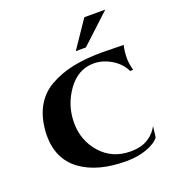

<svg xmlns="http://www.w3.org/2000/svg" viewBox="-134 -824 859 948"><g transform="rotate(-20 295.5 -350.5)"><path d="M554 -394 538 -393Q517 -437 472 -463.5Q427 -490 381 -490Q298 -490 244 -414.5Q190 -339 190 -247Q190 -153 250 -86Q310 -19 406 -19Q426 -19 443.5 -22Q461 -25 474 -30Q487 -35 498.5 -42.5Q510 -50 517.5 -56.5Q525 -63 531.5 -70.5Q538 -78 541.5 -83.5Q545 -89 548 -94L551 -99L544 -42Q525 -16 477.5 1.5Q430 19 368 19Q218 19 130 -45.5Q42 -110 42 -234Q44 -318 74.5 -376.5Q105 -435 161 -467Q217 -499 284.5 -513Q352 -527 439 -527Q465 -527 502 -526Q539 -525 552 -525Q544 -494 544 -457Q544 -429 554 -394ZM416 -720H526L372 -577H319Z"/></g></svg>

Font: Uncial Antiqua
Style: Regular
Weight: 400
Designer: Astigmatic (AOETI)
Foundry: Astigmatic (AOETI)
Version: Version 1.000